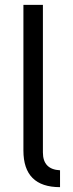

<svg xmlns="http://www.w3.org/2000/svg" viewBox="-20 -760 300 788"><path d="M76.1 -142.1V-740H156.1V-134.4Q156.1 -64.7 226.4 -61.1V8.1Q76.1 8.1 76.1 -142.1Z"/></svg>

Font: Oxanium ExtraLight
Style: Regular
Weight: 200
Designer: Severin Meyer
Version: Version 2.000